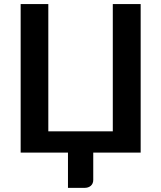

<svg xmlns="http://www.w3.org/2000/svg" viewBox="-20 -743 785 935"><path d="M529.3 -723.1H665V0H434.1V133.3Q434.1 150.9 422.4 161.6Q410.6 171.9 391.6 171.9H311V0H80.6V-723.1H215.3V-103.5H529.3Z"/></svg>

Font: Lato-SemiBold
Style: Bold
Weight: 500
Designer: Lukasz Dziedzic with Adam Twardoch and Botio Nikoltchev
Foundry: tyPoland Lukasz Dziedzic
Version: ""